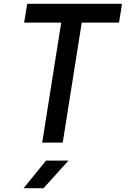

<svg xmlns="http://www.w3.org/2000/svg" viewBox="-20 -750 662 1010"><path d="M202 0 302 -631H107L123 -730H622L606 -631H410L310 0ZM104 240 222 95H340L209 240Z"/></svg>

Font: JetBrains Mono NL SemiBold
Style: Italic
Weight: 600
Italic angle: -9°
Monospace: yes
Designer: Philipp Nurullin, Konstantin Bulenkov
Foundry: JetBrains
Version: Version 2.305; ttfautohint (v1.8.4.7-5d5b)